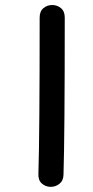

<svg xmlns="http://www.w3.org/2000/svg" viewBox="-20 -738 370 765"><path d="M233 -41Q238 -197 238 -668Q238 -693 223 -705.5Q208 -718 188 -718Q168 -718 153 -705.5Q138 -693 138 -668Q138 -199 133 -45Q132 -20 146.5 -7Q161 6 180.5 6.5Q200 7 216 -5Q232 -17 233 -41Z"/></svg>

Font: Balsamiq Sans
Style: Italic
Weight: 400
Italic angle: -12°
Designer: Michael Angeles
Foundry: Balsamiq SRL
Version: Version 1.020; ttfautohint (v1.8.4.7-5d5b);gftools[0.9.26]